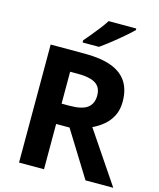

<svg xmlns="http://www.w3.org/2000/svg" viewBox="-134 -1028 928 1122"><g transform="rotate(15 330.0 -467.0)"><path d="M298 -714Q395 -714 458 -690.5Q521 -667 552 -619.5Q583 -572 583 -500Q583 -451 564.5 -414.5Q546 -378 515.5 -352.5Q485 -327 450 -311L660 0H492L322 -274H241V0H90V-714ZM287 -590H241V-397H290Q365 -397 397.5 -422Q430 -447 430 -496Q430 -530 414.5 -550.5Q399 -571 367.5 -580.5Q336 -590 287 -590ZM549 -924Q535 -910 512 -890Q489 -870 462.5 -848Q436 -826 410.5 -806.5Q385 -787 366 -774H267V-787Q283 -806 304.5 -831.5Q326 -857 347 -884.5Q368 -912 382 -934H549Z"/></g></svg>

Font: Noto Sans Myanmar
Style: Regular
Weight: 400
Designer: Monotype Design Team
Foundry: Monotype Imaging Inc.
Version: Version 2.107